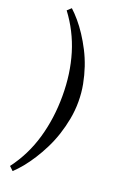

<svg xmlns="http://www.w3.org/2000/svg" viewBox="-151 -610 530 855"><g transform="rotate(20 114.0 -183.0)"><path d="M126.5 -187Q126.5 -293 98.9 -384Q71.3 -475.1 13.7 -551.8L32.2 -568.8Q50.8 -551.8 70.6 -528.6Q90.3 -505.4 109.1 -476.8Q127.9 -448.2 145 -415Q162.1 -381.8 174.6 -345Q187 -308.1 194.6 -268.6Q202.1 -229 202.1 -187Q202.1 -145.5 194.6 -105.2Q187 -64.9 174.6 -27.1Q162.1 10.7 145 44.9Q127.9 79.1 109.1 108.4Q90.3 137.7 70.6 161.9Q50.8 186 32.2 203.1L13.7 185.5Q71.8 108.4 99.1 13.9Q126.5 -80.6 126.5 -187Z"/></g></svg>

Font: Parastoo Print
Style: Print
Weight: 400
Foundry: Saber Rastikerdar (saber.rastikerdar@gmail.com)
Version: Version 1.0.0-alpha5